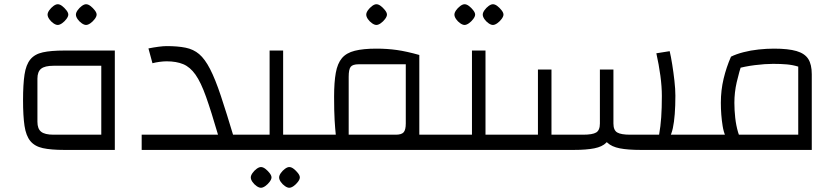

<svg xmlns="http://www.w3.org/2000/svg" viewBox="-20 -709 3961 908"><path d="M284 0Q221 0 182.5 -8.5Q144 -17 123.5 -42Q103 -67 96 -113.5Q89 -160 89 -235Q89 -310 96 -356.5Q103 -403 123.5 -428Q144 -453 182.5 -461.5Q221 -470 284 -470H523V0ZM233 -72H459V-398H233Q192 -398 174.5 -384Q157 -370 157 -337V-133Q157 -100 174.5 -86Q192 -72 233 -72ZM253 -591Q244 -591 232.5 -599Q221 -607 213 -618.5Q205 -630 205 -640Q205 -649 213 -660.5Q221 -672 232.5 -680.5Q244 -689 253 -689Q263 -689 274 -680.5Q285 -672 294 -660.5Q303 -649 303 -640Q303 -631 294 -619Q285 -607 273.5 -599Q262 -591 253 -591ZM387 -591Q378 -591 366.5 -599Q355 -607 347 -618.5Q339 -630 339 -640Q339 -649 347 -660.5Q355 -672 366.5 -680.5Q378 -689 387 -689Q397 -689 408 -680.5Q419 -672 428 -660.5Q437 -649 437 -640Q437 -631 428 -619Q419 -607 407.5 -599Q396 -591 387 -591Z M1071 0V-72H1113V0ZM650 0V-72H1011Q979 -182 954.5 -251Q930 -320 904.5 -356Q879 -392 846.5 -405.5Q814 -419 768 -419Q753 -419 734.5 -416.5Q716 -414 701 -410L682 -480Q707 -485 730 -488Q753 -491 768 -491Q820 -491 857.5 -483.5Q895 -476 922 -453Q949 -430 973.5 -382.5Q998 -335 1024.5 -255.5Q1051 -176 1087 -56V0ZM1113 0V-72Q1126 -72 1129.5 -62.5Q1133 -53 1133 -36Q1133 -20 1129.5 -10Q1126 0 1113 0Z M1319 0V-72H1425V0ZM1113 0V-72H1293L1255 -34V-470H1319V0ZM1113 0Q1100 0 1096.5 -10Q1093 -20 1093 -36Q1093 -53 1096.5 -62.5Q1100 -72 1113 -72ZM1425 0V-72Q1438 -72 1441.5 -62.5Q1445 -53 1445 -36Q1445 -20 1441.5 -10Q1438 0 1425 0ZM1214 179Q1205 179 1193.5 171Q1182 163 1174 151.5Q1166 140 1166 130Q1166 121 1174 109.5Q1182 98 1193.5 89.5Q1205 81 1214 81Q1224 81 1235 89.5Q1246 98 1255 109.5Q1264 121 1264 130Q1264 139 1255 151Q1246 163 1234.5 171Q1223 179 1214 179ZM1348 179Q1339 179 1327.5 171Q1316 163 1308 151.5Q1300 140 1300 130Q1300 121 1308 109.5Q1316 98 1327.5 89.5Q1339 81 1348 81Q1358 81 1369 89.5Q1380 98 1389 109.5Q1398 121 1398 130Q1398 139 1389 151Q1380 163 1368.5 171Q1357 179 1348 179Z M1963 0V-72H2070V0ZM1425 0V-72H1568Q1565 -99 1562.5 -140.5Q1560 -182 1560 -252Q1560 -320 1568 -364.5Q1576 -409 1597 -434Q1618 -459 1658 -469Q1698 -479 1760 -479Q1811 -479 1857 -472.5Q1903 -466 1963 -449V0ZM1629 -72H1852Q1879 -72 1889 -83.5Q1899 -95 1899 -125V-405H1676Q1648 -405 1638.5 -393Q1629 -381 1629 -346ZM1425 0Q1412 0 1408.5 -10Q1405 -20 1405 -36Q1405 -53 1408.5 -62.5Q1412 -72 1425 -72ZM2070 0V-72Q2082 -72 2086 -62.5Q2090 -53 2090 -36Q2090 -20 2086 -10Q2082 0 2070 0ZM1760 -591Q1751 -591 1739.5 -599Q1728 -607 1720 -618.5Q1712 -630 1712 -640Q1712 -649 1720 -660.5Q1728 -672 1739.5 -680.5Q1751 -689 1760 -689Q1770 -689 1781 -680.5Q1792 -672 1801 -660.5Q1810 -649 1810 -640Q1810 -631 1801 -619Q1792 -607 1780.5 -599Q1769 -591 1760 -591Z M2276 0V-72H2382V0ZM2070 0V-72H2250L2212 -34V-470H2276V0ZM2070 0Q2057 0 2053.5 -10Q2050 -20 2050 -36Q2050 -53 2053.5 -62.5Q2057 -72 2070 -72ZM2382 0V-72Q2395 -72 2398.5 -62.5Q2402 -53 2402 -36Q2402 -20 2398.5 -10Q2395 0 2382 0ZM2177 -591Q2168 -591 2156.5 -599Q2145 -607 2137 -618.5Q2129 -630 2129 -640Q2129 -649 2137 -660.5Q2145 -672 2156.5 -680.5Q2168 -689 2177 -689Q2187 -689 2198 -680.5Q2209 -672 2218 -660.5Q2227 -649 2227 -640Q2227 -631 2218 -619Q2209 -607 2197.5 -599Q2186 -591 2177 -591ZM2311 -591Q2302 -591 2290.5 -599Q2279 -607 2271 -618.5Q2263 -630 2263 -640Q2263 -649 2271 -660.5Q2279 -672 2290.5 -680.5Q2302 -689 2311 -689Q2321 -689 2332 -680.5Q2343 -672 2352 -660.5Q2361 -649 2361 -640Q2361 -631 2352 -619Q2343 -607 2331.5 -599Q2320 -591 2311 -591Z M3012 0 3114 -72H3279V0ZM3011 0Q2949 0 2911 -7.5Q2873 -15 2852.5 -34Q2832 -53 2824.5 -87.5Q2817 -122 2817 -175V-380H2881V-125Q2881 -93 2899 -82.5Q2917 -72 2960 -72H3097Q3104 -111 3107 -154.5Q3110 -198 3110 -255Q3110 -300 3103 -351.5Q3096 -403 3084 -457L3147 -467Q3153 -442 3159 -404.5Q3165 -367 3169.5 -327Q3174 -287 3174 -257Q3174 -159 3162 -103Q3150 -47 3115 -23.5Q3080 0 3011 0ZM2382 0V-72H2524V-380H2588V0ZM2588 0V-72H2738Q2782 -72 2799.5 -82.5Q2817 -93 2817 -125V-380H2881V-175Q2881 -122 2873.5 -87.5Q2866 -53 2847 -34Q2828 -15 2790.5 -7.5Q2753 0 2693 0ZM2382 0Q2369 0 2365.5 -10Q2362 -20 2362 -36Q2362 -53 2365.5 -62.5Q2369 -72 2382 -72ZM3279 0V-72Q3292 -72 3295.5 -62.5Q3299 -53 3299 -36Q3299 -20 3295.5 -10Q3292 0 3279 0Z M3279 0V-72H3755V-394Q3729 -402 3701 -404.5Q3673 -407 3636 -407Q3598 -407 3550 -401Q3502 -395 3460 -383L3437 -441Q3461 -453 3495.5 -462Q3530 -471 3568 -475Q3606 -479 3640 -479Q3708 -479 3747 -467.5Q3786 -456 3802.5 -430Q3819 -404 3819 -358V0ZM3434 -29Q3406 -60 3397.5 -113Q3389 -166 3389 -223Q3389 -282 3402 -336.5Q3415 -391 3437 -441L3492 -420Q3475 -368 3464 -320Q3453 -272 3453 -223Q3453 -188 3457 -152Q3461 -116 3470.5 -83.5Q3480 -51 3499 -26ZM3279 0Q3266 0 3262.5 -10Q3259 -20 3259 -36Q3259 -53 3262.5 -62.5Q3266 -72 3279 -72Z"/></svg>

Font: Changa Light
Style: Regular
Weight: 300
Designer: Eduardo Rodriguez Tunni
Foundry: Eduardo Rodriguez Tunni
Version: Version 3.002; ttfautohint (v1.8.2)